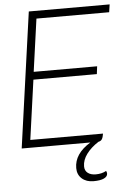

<svg xmlns="http://www.w3.org/2000/svg" viewBox="-60 -744 680 989"><g transform="rotate(-5 280.0 -250.0)"><path d="M163 -660 125 -388H453L448 -348H120L77 -40H453Q450 -20 444 -11Q438 -2 426 0Q387 25 364 56Q341 87 341 120Q341 142 356.5 154Q372 166 398 166Q429 166 452 153Q456 160 456 167Q456 182 437.5 191Q419 200 383 200Q346 200 323 179.5Q300 159 300 125Q300 51 384 0H29L127 -700H545L539 -660Z"/></g></svg>

Font: Krub ExtraLight
Style: Italic
Weight: 275
Italic angle: -8°
Designer: Ekaluck Peanpanawate
Foundry: Cadson Demak Co.,Ltd.
Version: Version 1.000; ttfautohint (v1.6)